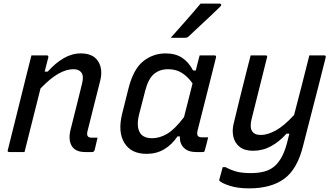

<svg xmlns="http://www.w3.org/2000/svg" viewBox="-20 -837 1840 1057"><path d="M153 -532H238Q248 -532 246 -521Q241 -502 236 -482.5Q231 -463 226 -443H243Q285 -490 330.5 -516.5Q376 -543 425 -543Q493 -543 520.5 -499Q548 -455 531 -390Q514 -320 496.5 -253.5Q479 -187 462 -116Q456 -94 465 -85Q471 -79 487 -79H517Q513 -62 509 -45Q505 -28 501 -11Q498 0 487 0H449Q395 0 375 -33.5Q355 -67 368 -121Q385 -186 400 -248.5Q415 -311 432 -378Q442 -418 428.5 -437Q415 -456 385 -456Q345 -456 301 -431Q257 -406 203 -350Q181 -263 159 -175Q137 -87 115 0H31Q19 0 23 -11Q49 -116 75.5 -221.5Q102 -327 128 -433Q136 -465 142.5 -490.5Q149 -516 153 -532Z M892 -543Q946 -543 982.5 -519Q1019 -495 1043 -449H1058Q1062 -467 1067 -486Q1072 -505 1079 -532H1161Q1172 -532 1169 -520Q1144 -420 1118 -317Q1092 -214 1068 -120Q1063 -99 1068.5 -90Q1074 -81 1092 -81H1126Q1122 -64 1117 -44.5Q1112 -25 1107 -8Q1106 0 1096 0H1059Q1016 0 992.5 -23Q969 -46 970 -86H957Q926 -40 883.5 -15Q841 10 787 10Q702 10 665 -50Q628 -110 652 -209L686 -345Q713 -455 767.5 -499Q822 -543 892 -543ZM759 -95Q780 -76 816 -76Q859 -76 900.5 -100.5Q942 -125 993 -192Q1005 -238 1016.5 -284.5Q1028 -331 1040 -378Q1014 -415 981.5 -435.5Q949 -456 906 -456Q859 -456 827.5 -429.5Q796 -403 779 -336L746 -208Q736 -168 739.5 -140Q743 -112 759 -95ZM1084 -817H1190Q1197 -817 1197.5 -811Q1198 -805 1192 -800Q1161 -770 1135 -745.5Q1109 -721 1081.5 -695.5Q1054 -670 1019 -637Q1011 -629 1000 -629H920Q960 -674 1002 -721.5Q1044 -769 1084 -817Z M1360 -532H1442Q1454 -532 1450 -521L1365 -181Q1344 -94 1416 -94Q1453 -94 1498.5 -119Q1544 -144 1599 -204Q1620 -284 1640 -362Q1660 -440 1683 -532H1765Q1776 -532 1773 -521Q1751 -432 1731 -354.5Q1711 -277 1691 -199.5Q1671 -122 1648 -32Q1616 96 1543.5 148Q1471 200 1352 200Q1288 200 1244 185.5Q1200 171 1189 159Q1185 155 1188 149Q1193 132 1197 117Q1201 102 1206 83H1221Q1255 101 1285.5 108.5Q1316 116 1361 116Q1405 116 1439.5 106Q1474 96 1499 71Q1538 32 1559 -46Q1566 -73 1573 -101H1557Q1518 -57 1472 -32Q1426 -7 1373 -7Q1327 -7 1300 -28Q1273 -49 1265 -83Q1257 -117 1266 -155Q1283 -226 1300 -295Q1317 -364 1335 -435Q1341 -458 1347 -482Q1353 -506 1360 -532Z"/></svg>

Font: Recursive Sn Lnr St
Style: Italic
Weight: 400
Italic angle: -15°
Version: Version 1.079;hotconv 1.0.112;makeotfexe 2.5.65598; ttfautoh